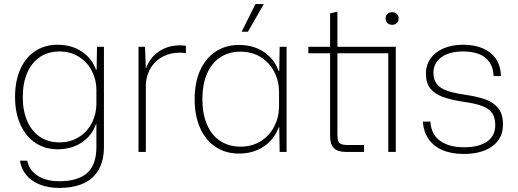

<svg xmlns="http://www.w3.org/2000/svg" viewBox="-20 -747 2545 944"><path d="M78 43H114Q123 90 165 117Q207 144 271 144Q363 144 408.5 103.5Q454 63 454 -25V-137H452Q432 -80 382 -46.5Q332 -13 263 -13Q201 -13 154 -44.5Q107 -76 80.5 -134Q54 -192 54 -270Q54 -349 80 -407Q106 -465 153.5 -496Q201 -527 263 -527Q332 -527 382 -493.5Q432 -460 452 -404H455L457 -517H491V-25Q491 42 465 87.5Q439 133 389.5 155Q340 177 271 177Q219 177 177.5 161Q136 145 110.5 115Q85 85 78 43ZM454 -237V-305Q454 -354 432 -397.5Q410 -441 368.5 -467.5Q327 -494 272 -494Q218 -494 177.5 -467.5Q137 -441 114.5 -390.5Q92 -340 92 -270Q92 -201 114.5 -150.5Q137 -100 177.5 -73.5Q218 -47 272 -47Q327 -47 368.5 -73.5Q410 -100 432 -143.5Q454 -187 454 -237Z M661 -517H693L697 -413H699Q716 -463 761 -493.5Q806 -524 862 -524Q867 -524 872 -524Q883 -523 894 -522V-486Q876 -488 863 -488Q819 -488 783 -470Q747 -452 724 -417.5Q701 -383 697 -336V0H661Z M937 -259Q937 -341 964 -401Q991 -461 1040.5 -493.5Q1090 -526 1154 -526Q1226 -526 1277.5 -491.5Q1329 -457 1350 -398H1353L1355 -517H1389V0H1355L1353 -121H1350Q1329 -62 1277.5 -27Q1226 8 1154 8Q1090 8 1040.5 -24.5Q991 -57 964 -117.5Q937 -178 937 -259ZM1352 -224V-295Q1352 -347 1329 -392.5Q1306 -438 1263 -465.5Q1220 -493 1162 -493Q1106 -493 1063.5 -465.5Q1021 -438 998 -385Q975 -332 975 -259Q975 -187 998 -134Q1021 -81 1063.5 -53.5Q1106 -26 1162 -26Q1220 -26 1263 -53.5Q1306 -81 1329 -126.5Q1352 -172 1352 -224ZM1236 -727H1277L1199 -591H1168Z M1603 -79V-485H1496V-517H1603V-681L1639 -690V-517H1926V0H1889V-485H1639V-85Q1639 -54 1649 -44Q1659 -34 1690 -34H1770V0H1682Q1640 0 1621.5 -18.5Q1603 -37 1603 -79ZM1876 -656Q1876 -670 1885 -678.5Q1894 -687 1908 -687Q1922 -687 1931 -678.5Q1940 -670 1940 -656Q1940 -642 1931 -633.5Q1922 -625 1908 -625Q1894 -625 1885 -633.5Q1876 -642 1876 -656Z M2059 -149H2096Q2100 -86 2144 -54.5Q2188 -23 2261 -23Q2335 -23 2375 -51Q2415 -79 2415 -132Q2415 -169 2399.5 -191Q2384 -213 2351.5 -225.5Q2319 -238 2262 -246Q2196 -256 2156 -271Q2116 -286 2095 -313Q2074 -340 2074 -385Q2074 -427 2097 -459.5Q2120 -492 2161.5 -509.5Q2203 -527 2257 -527Q2314 -527 2355.5 -508.5Q2397 -490 2419.5 -455.5Q2442 -421 2443 -373H2407Q2405 -415 2386 -442Q2367 -469 2334.5 -481.5Q2302 -494 2258 -494Q2189 -494 2150 -465.5Q2111 -437 2111 -389Q2111 -355 2127.5 -334Q2144 -313 2178 -301Q2212 -289 2268 -281Q2329 -272 2368.5 -257.5Q2408 -243 2430.5 -214Q2453 -185 2453 -135Q2453 -66 2400.5 -28Q2348 10 2260 10Q2199 10 2154.5 -9.5Q2110 -29 2086 -65Q2062 -101 2059 -149Z"/></svg>

Font: Mona Sans VF XLt
Style: Regular
Weight: 200
Designer: Deni Anggara
Foundry: GitHub
Version: Version 2.000;Glyphs 3.2.3 (3260)